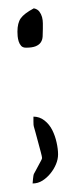

<svg xmlns="http://www.w3.org/2000/svg" viewBox="-20 -301 170 457"><path d="M80.1 75.2Q80.1 72.3 77.1 61Q74.2 49.8 70.8 37.6Q67.4 25.4 64.5 14.2Q61.5 2.9 60.5 0Q59.6 -2 59.6 -11.7Q59.6 -21.5 59.6 -23.4Q74.2 -23.4 85.9 -14.2Q97.7 -4.9 104.5 8.8Q111.3 22.5 114.7 38.1Q118.2 53.7 118.2 66.4Q118.2 78.1 113.3 89.8Q108.4 101.6 100.1 111.8Q91.8 122.1 81.1 128.9Q70.3 135.7 57.6 135.7Q57.6 133.8 58.6 124.5Q59.6 115.2 60.5 113.3Q61.5 111.3 64.5 106Q67.4 100.6 70.8 94.2Q74.2 87.9 77.1 82.5Q80.1 77.1 80.1 75.2ZM21.5 -225.6Q21.5 -246.1 29.3 -257.3Q37.1 -268.6 60.5 -281.2Q69.3 -279.3 73.7 -273.4Q78.1 -267.6 80.1 -260.3Q82 -252.9 82 -245.6Q82 -238.3 82 -232.4Q82 -222.7 81.5 -214.4Q81.1 -206.1 77.1 -200.2Q73.2 -194.3 64.9 -190.9Q56.6 -187.5 42 -187.5Q34.2 -187.5 30.3 -191.9Q26.4 -196.3 24.4 -202.6Q22.5 -209 22 -214.8Q21.5 -220.7 21.5 -225.6Z"/></svg>

Font: Annie Use Your Telescope
Style: Regular
Weight: 400
Version: Version 1.003 2001